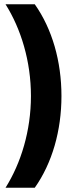

<svg xmlns="http://www.w3.org/2000/svg" viewBox="-20 -762 372 906"><path d="M6 -742C79 -626 126 -473 126 -309C126 -145 79 8 6 124H144C226 8 270 -145 270 -309C270 -473 226 -626 144 -742Z"/></svg>

Font: Juman SemiBold
Style: Regular
Weight: 600
Designer: Bandar Raffah (Arabic) Julieta Ulanovsky (Latin)
Foundry: Caramella
Version: Version 5.022;PS 005.022;hotconv 1.0.88;makeotf.lib2.5.64775